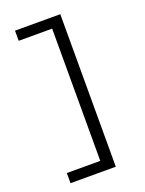

<svg xmlns="http://www.w3.org/2000/svg" viewBox="-148 -799 704 930"><g transform="rotate(-20 204.5 -334.0)"><path d="M49.8 59.1V6.8H222.2V-674.8H49.8V-727.1H283.2V59.1Z"/></g></svg>

Font: Syncopate
Style: Regular
Weight: 300
Width: 7
Designer: Astigmatic (AOETI)
Foundry: Astigmatic (AOETI)
Version: Version 001.000